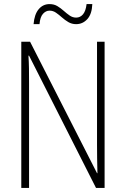

<svg xmlns="http://www.w3.org/2000/svg" viewBox="-20 -918 615 938"><path d="M491 0H449L122 -646H119Q121 -616 121.5 -584.5Q122 -553 122 -512V0H84V-714H127L454 -72H456Q455 -108 454.5 -146Q454 -184 454 -211V-714H491ZM144 -800Q148 -848 169 -873Q190 -898 222 -898Q244 -898 260.5 -888Q277 -878 291.5 -865Q306 -852 320.5 -842Q335 -832 352 -832Q372 -832 385.5 -848Q399 -864 403 -898H431Q429 -849 406.5 -824.5Q384 -800 352 -800Q331 -800 314 -810Q297 -820 282.5 -833Q268 -846 253.5 -856Q239 -866 222 -866Q204 -866 190 -850.5Q176 -835 173 -800Z"/></svg>

Font: Noto Sans Gujarati UI Condensed ExtraLight
Style: Regular
Weight: 200
Width: 3
Designer: Jelle Bosma - Monotype Design Team, Universal Thirst
Foundry: Monotype Imaging Inc.
Version: Version 2.106; ttfautohint (v1.8.4.7-5d5b)